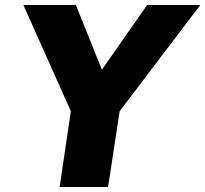

<svg xmlns="http://www.w3.org/2000/svg" viewBox="-20 -743 816 763"><path d="M217 0 261.5 -301 73 -723H281.5L385 -466L564.5 -723H776L455.5 -301L409.5 0Z"/></svg>

Font: Public Sans Thin Black
Style: Italic
Weight: 900
Italic angle: -8°
Version: Version 2.001